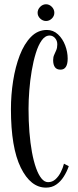

<svg xmlns="http://www.w3.org/2000/svg" viewBox="-20 -848 358 878"><path d="M190.5 10Q120 10 75 -81.5Q30 -173 30 -349Q30 -414 40 -478Q50 -542 70.2 -594.8Q90.5 -647.5 121.5 -679.2Q152.5 -711 194.5 -711Q223.5 -711 245 -691Q266.5 -671 278 -640.8Q289.5 -610.5 289.5 -580Q289.5 -555 281.2 -542.2Q273 -529.5 257 -529.5Q239 -529.5 231 -541Q223 -552.5 223 -573Q223 -587 227.8 -597.2Q232.5 -607.5 237.2 -618.5Q242 -629.5 242 -645Q242 -662.5 231.5 -674Q221 -685.5 207 -685.5Q186.5 -685.5 170.8 -663.5Q155 -641.5 143.8 -605Q132.5 -568.5 125 -524.2Q117.5 -480 114 -434.5Q110.5 -389 110.5 -350Q110.5 -294.5 114.5 -244Q118.5 -193.5 126.2 -151.8Q134 -110 145 -79.2Q156 -48.5 169.8 -31.8Q183.5 -15 200 -15Q219 -15 233.5 -28Q248 -41 258 -60.8Q268 -80.5 272.5 -99.5L294.5 -88Q285.5 -62 271.2 -39.8Q257 -17.5 237 -3.8Q217 10 190.5 10ZM190.5 -752Q175.5 -752 163.8 -763.2Q152 -774.5 152 -789.5Q152 -805 163.8 -816.8Q175.5 -828.5 190.5 -828.5Q205.5 -828.5 217 -816.8Q228.5 -805 228.5 -789.5Q228.5 -774.5 217 -763.2Q205.5 -752 190.5 -752Z"/></svg>

Font: Imbue 48pt
Style: Regular
Weight: 400
Designer: Tyler Finck
Foundry: Etcetera Type Company
Version: Version 1.102